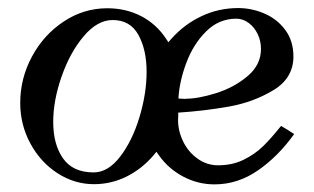

<svg xmlns="http://www.w3.org/2000/svg" viewBox="-20 -455 796 486"><path d="M413.1 -356 406.2 -348.1 400.4 -356.9Q376 -394 337.4 -414.1Q298.8 -434.1 251.5 -434.1Q191.9 -434.1 141.4 -400.6Q90.8 -367.2 61 -312Q31.2 -256.8 31.2 -194.3Q31.2 -139.2 56.9 -91.8Q82.5 -44.4 125.5 -16.6Q168.5 11.2 217.8 11.2Q261.7 11.2 300.8 -8.3Q339.8 -27.8 369.6 -63L376 -70.8L381.8 -62.5Q406.2 -27.8 443.6 -8.1Q481 11.7 522.9 11.7Q582 11.7 633.3 -23.9Q684.6 -59.6 724.6 -115.7Q703.1 -129.9 691.4 -136.2Q666.5 -105 645.8 -84.7Q625 -64.5 596.4 -50.5Q567.9 -36.6 532.2 -36.6Q503.4 -36.6 480 -53.5Q456.5 -70.3 443.6 -96.9Q430.7 -123.5 430.7 -151.4L431.2 -162.1V-169.9Q498 -174.3 559.8 -185.3Q621.6 -196.3 672.1 -226.8Q722.7 -257.3 722.7 -312Q722.7 -351.6 701.9 -379.4Q681.2 -407.2 648.9 -420.9Q616.7 -434.6 583 -434.6Q533.2 -434.6 489.5 -413.8Q445.8 -393.1 413.1 -356ZM640.6 -331.1Q640.6 -291 606.9 -262.5Q573.2 -233.9 527.8 -219.5Q482.4 -205.1 450.2 -205.1L449.7 -204.6Q445.3 -204.6 431.6 -205.6Q434.1 -249.5 451.9 -296.6Q469.7 -343.8 502 -375.7Q534.2 -407.7 578.1 -407.7Q594.7 -407.7 609.1 -397.2Q623.5 -386.7 632.1 -369.1Q640.6 -351.6 640.6 -331.1ZM265.1 -404.3Q309.6 -404.3 330.3 -366.7Q351.1 -329.1 351.1 -273.4Q351.1 -218.3 333 -158.4Q314.9 -98.6 284.2 -58.6Q253.4 -18.6 217.3 -18.6H216.8Q164.6 -18.6 139.6 -54Q114.7 -89.4 114.7 -146.5Q114.7 -200.7 136 -261.5Q157.2 -322.3 191.9 -363.3Q226.6 -404.3 265.1 -404.3Z"/></svg>

Font: Radley
Style: Italic
Weight: 400
Italic angle: -12°
Designer: Vernon Adams
Foundry: Vernon Adams
Version: Version 1.003; ttfautohint (v1.6)